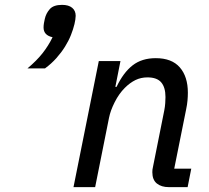

<svg xmlns="http://www.w3.org/2000/svg" viewBox="-20 -769 860 789"><path d="M282 0 386 -518H475L454 -412H459Q487 -471 525 -500.5Q563 -530 620 -530Q686 -530 719 -492Q752 -454 752 -388Q752 -373 750.5 -356Q749 -339 745 -320L696 -76H766L751 0H674Q643 0 624.5 -15Q606 -30 606 -61Q606 -67 606.5 -72Q607 -77 609 -85L655 -315Q658 -330 659 -345Q660 -360 660 -370Q660 -410 642.5 -430.5Q625 -451 586 -451Q559 -451 536.5 -440Q514 -429 493 -408Q469 -384 451.5 -349.5Q434 -315 428 -285L371 0ZM235 -749Q262 -749 276.5 -737Q291 -725 291 -704Q291 -698 289.5 -688Q288 -678 286 -670Q281 -649 271.5 -625Q262 -601 247 -577Q232 -553 211.5 -530Q191 -507 165 -488H93Q131 -520 155 -550.5Q179 -581 196 -616Q159 -624 159 -656Q159 -664 160.5 -673.5Q162 -683 164 -691Q169 -714 184.5 -731.5Q200 -749 235 -749Z"/></svg>

Font: IBM Plex Sans Text
Style: Italic
Weight: 450
Italic angle: -11°
Designer: Mike Abbink, Paul van der Laan, Pieter van Rosmalen
Foundry: Bold Monday
Version: Version 3.005